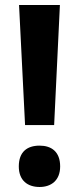

<svg xmlns="http://www.w3.org/2000/svg" viewBox="-20 -734 315 766"><path d="M196 -235 219 -714H56L80 -235ZM55 -70C55 -14 90 12 138 12C184 12 220 -14 220 -70C220 -129 185 -153 138 -153C88 -153 55 -128 55 -70Z"/></svg>

Font: Noto Sans Myanmar SemiCondensed
Style: Bold
Weight: 700
Width: 4
Designer: Monotype Design Team
Foundry: Monotype Imaging Inc.
Version: Version 2.107